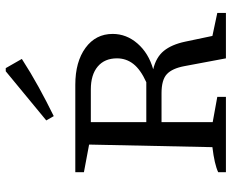

<svg xmlns="http://www.w3.org/2000/svg" viewBox="-89 -717 806 668"><g transform="rotate(-90 314.0 -383.0)"><path d="M523 -47 603 -30V0H445L418 -144Q410 -187 390 -205.5Q370 -224 324 -224H223V-46L311 -30V0H49V-27Q77 -40 136 -47L145 -476L49 -494V-524H353Q433 -524 481.5 -488.5Q530 -453 530 -394Q530 -346 496.5 -307.5Q463 -269 407 -253Q449 -243 471 -216Q493 -189 503 -142ZM337 -470H223V-277H362Q406 -297 425.5 -322Q445 -347 445 -379Q445 -422 416.5 -446Q388 -470 337 -470ZM244 -599 229 -625 400 -766H411L443 -710Q395 -679 345 -651.5Q295 -624 244 -599Z"/></g></svg>

Font: Piazzolla SC
Style: Regular
Weight: 400
Designer: Juan Pablo del Peral
Foundry: Huerta Tipografica
Version: Version 1.330